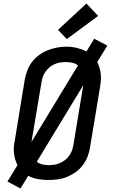

<svg xmlns="http://www.w3.org/2000/svg" viewBox="-20 -1010 640 1086"><path d="M96 56 22 17 79 -76Q71 -91 66 -108.5Q61 -126 59 -144Q57 -162 58.5 -180.5Q60 -199 64 -217L120 -560Q125 -586 134.5 -611.5Q144 -637 161 -659.5Q178 -682 201.5 -699Q225 -716 250.5 -726Q276 -736 302.5 -741Q329 -746 356 -746Q386 -746 415 -739Q444 -732 469 -719L513 -791L587 -752L530 -659Q538 -644 543 -626.5Q548 -609 550 -591Q552 -573 550.5 -554.5Q549 -536 546 -518L489 -175Q485 -149 475 -123.5Q465 -98 448 -75.5Q431 -53 408 -36.5Q385 -20 359 -9.5Q333 1 306.5 4.5Q280 8 254 8Q224 8 194.5 3Q165 -2 140 -16ZM158 -207 421 -640Q407 -651 389 -655Q371 -659 352 -659Q336 -659 320.5 -656.5Q305 -654 289.5 -647.5Q274 -641 261 -630Q248 -619 238 -605.5Q228 -592 222.5 -576.5Q217 -561 215 -546ZM255 -76Q255 -76 255.5 -76Q256 -76 256 -76Q272 -76 287.5 -78.5Q303 -81 318.5 -87.5Q334 -94 347.5 -104.5Q361 -115 371 -128.5Q381 -142 386.5 -157.5Q392 -173 395 -189L451 -528L188 -95Q202 -84 219.5 -80Q237 -76 255 -76ZM358 -789 308 -841 469 -990 535 -920Z"/></svg>

Font: Iosevka Slab Medium Extended
Style: Italic
Weight: 500
Width: 7
Italic angle: -9°
Monospace: yes
Designer: Belleve Invis
Foundry: Belleve Invis
Version: Version 11.1.0; ttfautohint (v1.8.3)